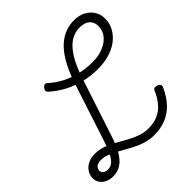

<svg xmlns="http://www.w3.org/2000/svg" viewBox="-259 -1216 1435 1435"><g transform="rotate(-45 458.0 -498.5)"><path d="M562 17Q511 17 464.5 2Q418 -13 375.5 -36Q333 -59 293.5 -81.5Q254 -104 217.5 -119Q181 -134 146 -134Q113 -134 97 -120Q81 -106 81 -86Q81 -69 95 -57.5Q109 -46 133 -46Q163 -46 185 -65.5Q207 -85 225.5 -122.5Q244 -160 263 -218L411 -671Q438 -754 471.5 -818.5Q505 -883 545.5 -926.5Q586 -970 635 -992.5Q684 -1015 743 -1015Q794 -1015 832.5 -995Q871 -975 893.5 -940Q916 -905 916 -860Q916 -808 892 -765.5Q868 -723 827.5 -692.5Q787 -662 731.5 -646Q676 -630 612 -630Q538 -630 470 -646.5Q402 -663 342 -694.5Q282 -726 231 -771Q219 -780 218.5 -791Q218 -802 228 -815Q240 -830 251 -831Q262 -832 272 -821Q317 -781 370.5 -753Q424 -725 487.5 -710Q551 -695 624 -695Q668 -695 707 -706.5Q746 -718 776 -738.5Q806 -759 823.5 -788.5Q841 -818 841 -856Q841 -884 828 -905Q815 -926 791 -936.5Q767 -947 734 -947Q691 -947 654 -928.5Q617 -910 585.5 -872.5Q554 -835 527 -780.5Q500 -726 477 -654L329 -205Q305 -128 275.5 -78.5Q246 -29 209 -5.5Q172 18 124 18Q91 18 64 5.5Q37 -7 21.5 -29Q6 -51 6 -79Q6 -114 24 -141Q42 -168 73.5 -183.5Q105 -199 147 -199Q192 -199 233.5 -184Q275 -169 315 -146.5Q355 -124 395 -101.5Q435 -79 477.5 -64Q520 -49 565 -49Q621 -49 664 -67.5Q707 -86 740 -124Q773 -162 796 -216Q800 -228 810.5 -231.5Q821 -235 837 -230Q856 -223 860 -212Q864 -201 858 -188Q827 -120 784.5 -74.5Q742 -29 686 -6Q630 17 562 17Z"/></g></svg>

Font: Playwrite RO Light
Style: Regular
Weight: 300
Version: Version 1.002